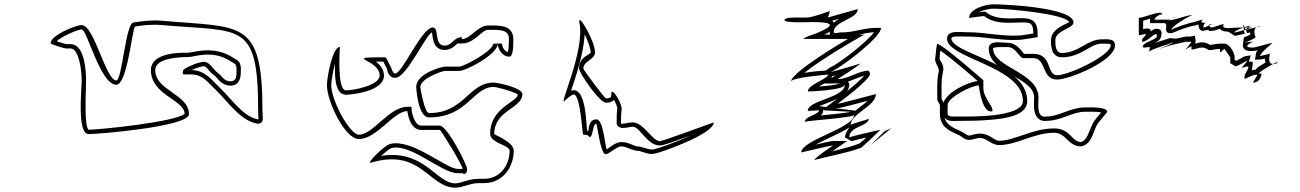

<svg xmlns="http://www.w3.org/2000/svg" viewBox="-20 -794 6011 888"><path d="M1054 -506C1068 -496 1074 -502 1074 -466C1074 -442 1074 -418 1046 -418C1015 -418 1006 -444 986 -458C962 -475 947 -518 910 -506C896 -506 826 -478 826 -466C826 -461 823 -450 830 -450H862C918 -450 941 -413 978 -378C1036 -323 1089 -237 1170 -222C1204 -222 1194 -248 1194 -278C1194 -709 1098 -665 730 -698C682 -702 640 -697 598 -690C561 -690 545 -422 518 -422C469 -422 416 -678 358 -678C329 -678 214 -630 214 -594C214 -590 275 -570 286 -570H306C347 -570 358 -460 358 -422C358 -382 335 -174 390 -174C442 -174 854 -209 854 -266C854 -359 698 -374 698 -470C698 -529 823 -530 850 -530C879 -530 967 -568 1054 -506ZM1066 -522C1001 -568 935 -564 892 -557C871 -554 855 -550 850 -550C833 -550 678 -557 678 -470C678 -354 831 -334 834 -268C794 -230 437 -194 390 -194C368 -209 378 -377 378 -422C378 -450 376 -590 306 -590H287C282 -591 257 -598 242 -603C269 -629 344 -658 358 -658C384 -655 444 -402 518 -402C568 -402 590 -649 604 -671C645 -678 684 -682 729 -678C1099 -645 1174 -699 1174 -278C1174 -261 1176 -246 1175 -242H1172C1102 -256 1054 -334 992 -393C958 -425 930 -468 866 -470C885 -479 907 -485 911 -486H913C939 -494 934 -471 975 -442C984 -436 1003 -398 1046 -398C1094 -398 1094 -448 1094 -466C1094 -484 1094 -497 1085 -508C1076 -519 1070 -519 1066 -522Z M2086 74C2121 74 2154 53 2192 53H2218C2306 53 2356 -22 2356 -97C2356 -139 2266 -169 2266 -175C2266 -284 2396 -293 2396 -358C2396 -389 2279 -412 2264 -412C2146 -412 2129 -271 1964 -271C1944 -271 1924 -385 1924 -391C1924 -432 2027 -466 2038 -466H2104C2136 -466 2282 -543 2282 -592C2282 -573 2299 -532 2336 -532C2356 -532 2354 -598 2354 -613C2354 -681 2286 -676 2236 -676C2190 -676 2155 -613 2116 -613V-622C2078 -622 2071 -583 2036 -583C1986 -583 2013 -667 1982 -667C1930 -667 1841 -454 1808 -454C1795 -454 1794 -474 1786 -487C1776 -503 1769 -529 1760 -529C1556 -529 1736 -521 1736 -445C1736 -399 1615 -376 1580 -376C1537 -376 1552 -577 1552 -577C1517 -577 1492 -434 1492 -400C1492 -327 1574 -151 1640 -151C1723 -151 1800 -280 1864 -280C1864 -280 1873 -193 1928 -193H2014C2020 -193 2120 -27 2120 -13H2096C2043 -13 1885 -155 1784 -128C1754 -120 1673 -35 1694 -41C1927 -112 1963 74 2086 74ZM2086 54C1997 54 1942 -105 1743 -73C1763 -92 1785 -108 1790 -109C1878 -133 2022 7 2096 7H2118C2118 7 2140 22 2140 -13C2140 -33 2048 -213 2014 -213H1928C1897 -213 1885 -274 1884 -282L1883 -300H1864C1779 -300 1706 -171 1640 -171C1598 -171 1512 -329 1512 -400C1512 -413 1519 -461 1529 -499C1529 -453 1525 -356 1580 -356C1610 -356 1756 -372 1756 -445C1756 -475 1735 -496 1719 -509H1753C1757 -501 1763 -488 1770 -476C1770 -476 1773 -434 1808 -434C1860 -434 1944 -625 1978 -645C1981 -633 1978 -563 2036 -563C2069 -563 2088 -587 2097 -594V-593H2117C2174 -593 2208 -656 2237 -656C2291 -656 2334 -659 2334 -613C2334 -602 2333 -567 2329 -553C2316 -556 2302 -574 2302 -592C2302 -593 2263 -592 2262 -592C2262 -591 2261 -588 2259 -584C2239 -546 2122 -486 2105 -486H2039C2026 -486 1905 -456 1905 -391C1905 -391 1912 -251 1964 -251C2143 -251 2166 -391 2263 -392C2275 -392 2361 -370 2375 -356C2372 -322 2247 -296 2247 -175C2247 -132 2337 -123 2337 -97C2337 -30 2293 33 2219 33H2192C2147 33 2113 54 2086 54Z M2660 -687C2686 -561 2562 -299 2591 -327C2597 -333 2623 -357 2633 -357C2666 -357 2672 -171 2678 -171C2709 -171 2705 -159 2705 -159C2725 -159 2719 -222 2738 -222C2741 -222 2758 -81 2780 -81C2800 -81 2830 -117 2855 -117C2879 -117 2902 -96 2936 -96C2960 -90 2981 -77 3011 -84C3040 -90 3281 -174 3281 -228C3281 -228 3044 -141 3032 -141C2997 -141 2957 -228 2906 -228C2890 -228 2873 -222 2858 -222C2854 -222 2852 -220 2852 -225C2852 -287 2856 -280 2855 -294C2853 -322 2804 -404 2807 -354C2808 -340 2794 -339 2783 -339C2776 -339 2678 -471 2678 -477C2678 -512 2732 -518 2732 -552C2732 -606 2648 -746 2660 -687ZM2684 -635C2700 -603 2712 -568 2712 -552C2712 -540 2658 -534 2658 -477C2658 -458 2752 -319 2783 -319C2790 -319 2808 -319 2820 -332C2829 -316 2835 -298 2835 -293C2835 -286 2832 -287 2832 -225C2832 -204 2858 -202 2858 -202C2881 -202 2894 -208 2906 -208C2940 -208 2973 -121 3032 -121C3050 -121 3110 -144 3173 -167C3103 -134 3020 -107 3007 -104C2984 -99 2969 -109 2939 -116H2936C2910 -116 2891 -137 2855 -137C2824 -137 2799 -110 2786 -103C2778 -120 2771 -242 2738 -242C2702 -242 2703 -195 2701 -188C2698 -189 2696 -190 2695 -190C2691 -221 2691 -377 2633 -377C2628 -377 2623 -375 2621 -374C2643 -439 2680 -548 2684 -635Z M3758 -641C3737 -632 3714 -629 3696 -614H3902C3902 -614 3638 -461 3638 -416C3638 -436 3810 -449 3810 -449C3810 -429 3716 -403 3716 -371C3716 -371 3888 -375 3888 -404C3888 -340 3716 -332 3716 -281L3768 -284C3768 -264 3702 -256 3702 -230C3702 -236 3930 -249 3930 -263C3930 -201 3686 -147 3686 -89C3686 -89 3826 -122 3834 -122C3834 -122 3746 -63 3746 -53C3746 -57 3920 -91 3962 -111C3958 -107 3953 -104 3953 -104C3960 -104 4052 -193 4052 -194C4052 -194 3908 -162 3908 -158C3908 -212 3998 -209 3998 -245C3998 -242 3914 -221 3914 -215C3914 -269 4031 -302 4031 -359C4031 -359 3864 -314 3854 -314C3854 -314 4004 -425 4004 -452C4004 -452 4001 -467 3995 -467C3953 -467 3902 -428 3854 -428C3854 -428 3959 -495 3959 -500C3959 -500 3833 -461 3818 -461C3843 -461 4055 -618 4055 -665H4034C3977 -666 3923 -642 3866 -644C3858 -644 3836 -635 3836 -647C3836 -697 3947 -705 3947 -752L3809 -713C3809 -713 3818 -737 3818 -743C3818 -743 3738 -713 3713 -713H3662C3657 -713 3608 -714 3608 -701C3608 -686 3730 -692 3737 -692C3856 -692 3827 -670 3758 -641ZM3936 -282 3769 -303C3795 -314 3824 -323 3852 -337C3846 -332 3843 -330 3843 -330L3794 -294H3854C3870 -294 3942 -315 3993 -328C3977 -312 3956 -299 3936 -282ZM3787 -284 3915 -277C3897 -272 3828 -265 3776 -260C3782 -265 3787 -272 3787 -284ZM4071 -187 4007 -123 4102 -201ZM3987 -158C3974 -146 3965 -138 3956 -131C3937 -122 3879 -106 3829 -94C3839 -101 3845 -105 3845 -105L3898 -142H3834C3822 -142 3788 -133 3752 -125C3797 -150 3864 -176 3909 -205C3899 -192 3888 -174 3888 -158C3889 -158 3919 -141 3919 -141C3938 -147 3964 -153 3987 -158ZM3903 -417C3931 -426 3957 -439 3977 -444C3961 -425 3928 -397 3898 -373C3904 -382 3908 -393 3908 -404C3907 -404 3903 -417 3903 -417ZM3800 -468C3783 -467 3735 -463 3700 -457C3775 -517 3913 -597 3913 -597L3977 -634H3952C3977 -639 4001 -644 4023 -645C3986 -598 3883 -518 3835 -490C3826 -485 3819 -482 3817 -481ZM3793 -408H3854H3864C3840 -399 3798 -396 3767 -394C3776 -399 3784 -403 3793 -408ZM3786 -710C3785 -710 3787 -710 3786 -710ZM3829 -698 3861 -707C3851 -701 3844 -696 3836 -689C3834 -693 3831 -696 3829 -698ZM3824 -432C3826 -435 3828 -438 3829 -442C3834 -443 3840 -444 3846 -446C3845 -445 3844 -445 3844 -445ZM3820 -634H3792C3802 -639 3810 -642 3817 -647C3817 -643 3818 -638 3820 -634Z M4699 -630C4616 -624 4539 -645 4453 -645C4414 -645 4360 -655 4360 -615C4360 -523 4711 -487 4711 -327C4711 -249 4459 -255 4417 -255C4352 -255 4363 -252 4363 -309C4363 -342 4472 -399 4507 -399C4507 -399 4520 -279 4561 -279C4569 -279 4570 -277 4570 -285C4570 -306 4528 -343 4528 -387V-423C4528 -423 4337 -591 4315 -591C4312 -591 4306 -534 4306 -528C4299 -500 4328 -486 4321 -459C4312 -423 4315 -372 4315 -336C4315 -322 4327 -316 4327 -306V-270C4327 -209 4367 -190 4411 -171C4429 -163 4441 -147 4462 -147C4479 -147 4495 -156 4513 -156C4542 -156 4566 -123 4600 -123C4683 -123 4762 -180 4855 -180C4913 -180 4917 -117 4981 -117C5028 -127 5035 -180 5053 -216C5058 -226 5101 -275 5101 -276C5101 -302 5014 -297 4996 -297C4932 -297 4877 -255 4819 -255C4773 -248 4783 -310 4783 -342C4784 -460 4573 -481 4573 -570C4573 -579 4642 -576 4642 -576C4679 -576 4694 -525 4714 -525H4759C4821 -525 4795 -426 4870 -426C4923 -426 5137 -511 5137 -585C5137 -618 5097 -612 5074 -612C5009 -612 4968 -549 4891 -549C4861 -549 4861 -586 4861 -609C4861 -653 4945 -663 4945 -690C4945 -758 4639 -774 4573 -774C4542 -774 4462 -754 4462 -711C4462 -711 4524 -720 4531 -720C4578 -683 4639 -688 4696 -690C4743 -691 4759 -692 4759 -639ZM4344 -319C4337 -335 4335 -334 4335 -336C4335 -373 4332 -423 4340 -454C4352 -501 4322 -512 4326 -526V-528C4326 -531 4327 -547 4329 -560C4382 -523 4469 -448 4502 -419C4458 -415 4358 -368 4344 -319ZM4349 -250C4364 -230 4388 -235 4417 -235C4463 -235 4504 -235 4562 -240C4631 -246 4731 -259 4731 -327C4731 -474 4486 -528 4408 -581C4386 -596 4380 -608 4380 -615C4380 -628 4399 -625 4453 -625C4536 -625 4614 -604 4701 -610L4779 -622V-639C4779 -704 4744 -711 4696 -710C4637 -708 4582 -705 4543 -736L4538 -740H4531C4526 -740 4517 -739 4508 -738C4530 -749 4560 -754 4573 -754C4641 -754 4905 -730 4925 -692C4917 -684 4841 -663 4841 -609C4841 -594 4837 -529 4891 -529C4980 -529 5023 -592 5074 -592H5094C5117 -592 5117 -590 5117 -585C5117 -536 4921 -446 4870 -446C4818 -446 4849 -545 4759 -545H4716C4710 -550 4686 -595 4642 -596C4642 -596 4630 -597 4617 -597C4613 -597 4553 -609 4553 -570C4553 -453 4764 -438 4763 -342C4763 -329 4761 -309 4763 -289C4766 -264 4779 -230 4821 -235C4889 -236 4941 -277 4996 -277C5009 -277 5050 -279 5073 -274C5059 -257 5041 -237 5035 -225C5014 -182 5008 -145 4979 -137C4935 -139 4931 -200 4855 -200C4754 -200 4674 -143 4600 -143C4579 -143 4557 -176 4513 -176C4488 -176 4472 -167 4462 -167C4451 -167 4445 -178 4419 -189C4381 -206 4356 -220 4349 -250Z M5247 -712V-631L5280 -637C5280 -628 5262 -617 5262 -610C5262 -601 5260 -601 5265 -601C5284 -601 5315 -637 5328 -637L5331 -628C5331 -609 5265 -600 5265 -577C5265 -570 5293 -577 5298 -577L5295 -553C5295 -567 5406 -592 5406 -601C5406 -588 5340 -574 5340 -562C5340 -576 5466 -601 5466 -601H5490C5490 -596 5463 -565 5463 -565C5465 -565 5484 -580 5493 -580C5488 -580 5492 -565 5490 -565C5511 -565 5516 -574 5541 -574C5555 -574 5571 -562 5571 -562C5587 -562 5606 -568 5622 -568C5624 -568 5620 -553 5625 -553C5629 -553 5640 -568 5643 -568L5670 -529V-502L5694 -487C5701 -487 5748 -513 5748 -514C5748 -504 5724 -490 5724 -475C5724 -485 5754 -487 5754 -487C5754 -468 5736 -455 5736 -439C5736 -430 5734 -430 5739 -430C5739 -430 5776 -448 5787 -448H5796C5795 -447 5775 -412 5775 -412C5799 -412 5814 -432 5814 -454H5802C5802 -460 5846 -486 5868 -498C5859 -498 5850 -503 5850 -520C5850 -531 5853 -541 5853 -547C5853 -544 5808 -535 5808 -535C5808 -549 5865 -595 5865 -595C5851 -595 5788 -574 5775 -574C5715 -574 5775 -601 5775 -601C5761 -601 5748 -599 5739 -598C5760 -605 5787 -619 5787 -622C5787 -622 5772 -655 5791 -668C5756 -660 5688 -643 5688 -643C5688 -649 5711 -660 5732 -667C5672 -666 5677 -664 5658 -664C5626 -664 5641 -682 5640 -682C5623 -682 5599 -667 5580 -667C5580 -667 5573 -672 5572 -676C5563 -672 5554 -667 5544 -667C5545 -667 5546 -688 5559 -688C5519 -688 5544 -703 5544 -703C5532 -703 5504 -691 5499 -691C5488 -691 5397 -661 5397 -655C5397 -674 5488 -724 5496 -724C5459 -724 5421 -700 5379 -700C5387 -700 5393 -703 5399 -706C5393 -704 5388 -703 5388 -703H5319C5319 -714 5346 -727 5346 -727H5355C5355 -752 5273 -711 5247 -712ZM5892 -505H5880C5880 -505 5875 -502 5868 -498C5879 -498 5891 -504 5892 -505ZM5892 -505ZM5791 -668 5811 -673C5802 -673 5796 -671 5791 -668ZM5738 -656C5746 -659 5770 -667 5772 -667H5752C5747 -663 5741 -658 5738 -656ZM5738 -656C5737 -655 5737 -655 5736 -655ZM5752 -667C5758 -672 5763 -676 5766 -676C5762 -676 5747 -672 5732 -667ZM5572 -676C5579 -679 5586 -682 5592 -682C5575 -682 5571 -679 5572 -680ZM5399 -710C5408 -713 5418 -716 5418 -716C5411 -716 5405 -713 5399 -710ZM5574 -651H5580C5597 -651 5611 -657 5622 -661C5631 -649 5645 -648 5658 -648C5662 -648 5690 -628 5693 -628C5699 -630 5747 -640 5762 -644C5763 -639 5762 -637 5763 -634C5753 -629 5742 -624 5733 -621L5728 -584C5730 -555 5762 -558 5775 -558C5783 -558 5789 -560 5797 -562C5793 -557 5788 -551 5788 -539L5784 -518L5812 -519C5812 -519 5823 -521 5830 -523C5830 -515 5832 -509 5833 -505C5813 -493 5796 -484 5787 -472C5777 -471 5774 -470 5769 -468C5772 -475 5774 -497 5774 -508L5756 -509L5765 -538C5765 -538 5736 -534 5735 -533C5726 -528 5707 -517 5697 -513L5690 -517V-533C5690 -545 5669 -592 5643 -592C5637 -592 5624 -593 5622 -592C5605 -592 5587 -587 5577 -586C5569 -591 5557 -598 5541 -598C5528 -598 5515 -595 5507 -592C5508 -595 5510 -602 5510 -605L5506 -629C5506 -629 5490 -625 5489 -625H5466H5464C5461 -624 5448 -621 5424 -616C5413 -614 5392 -618 5391 -618C5379 -613 5341 -603 5315 -593C5323 -597 5351 -606 5351 -632C5351 -632 5361 -661 5328 -661C5314 -661 5293 -642 5299 -648C5313 -663 5276 -665 5267 -659V-698C5279 -701 5289 -705 5299 -708V-687H5368C5382 -679 5366 -659 5377 -646C5384 -638 5401 -640 5411 -645C5422 -651 5480 -672 5499 -675C5511 -676 5515 -678 5523 -681C5522 -669 5528 -651 5544 -651C5552 -654 5561 -654 5567 -656C5570 -654 5571 -653 5574 -651ZM5379 -684C5379 -684 5378 -659 5377 -659C5377 -672 5383 -677 5389 -684ZM5736 -639 5730 -678C5731 -678 5731 -679 5732 -679L5748 -642C5746 -641 5743 -639 5736 -639Z"/></svg>

Font: CISF Camouflage Kit
Style: OuLn
Weight: 400
Designer: Robert Jablonski, Jasper
Foundry: Cannot Into Space Fonts
Version: Version 1.27